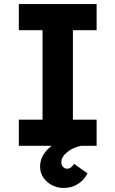

<svg xmlns="http://www.w3.org/2000/svg" viewBox="-20 -720 570 948"><path d="M73 0V-129H190V-571H73V-700H457V-571H340V-129H457V0ZM295 208Q247 208 212.5 177.5Q178 147 178 102Q178 51 222 11Q266 -29 341 -50L380 0Q340 8 311.5 31.5Q283 55 283 80Q283 94 291 103.5Q299 113 312 113Q331 113 346 89L412 136Q398 166 367 187Q336 208 295 208Z"/></svg>

Font: Lexend Deca SemiBold
Style: Regular
Weight: 600
Designer: Bonnie Shaver-Troup, Thomas Jockin
Foundry: Lexend
Version: Version 1.008; ttfautohint (v1.8.4.7-5d5b)